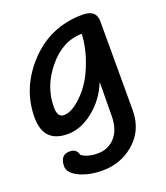

<svg xmlns="http://www.w3.org/2000/svg" viewBox="-140 -652 834 962"><g transform="rotate(-20 276.5 -171.0)"><path d="M485.6 -19.5Q485.6 90.8 405.1 156.4Q335.4 213.3 242.1 213.3Q169.2 213.3 117.4 188.2Q66.2 163.1 66.2 128.2Q66.2 66.7 117.9 66.7Q154.4 66.7 162.1 101Q192.8 124.6 248.2 124.6Q298.5 124.6 333.3 91.8Q376.9 50.3 376.9 -30.3L378.5 -208.7Q344.1 -123.6 275.4 -69.7Q209.2 -17.9 140.5 -17.9Q10.8 -17.9 10.8 -151.8Q10.8 -304.1 117.9 -423.6Q235.9 -554.9 413.3 -554.9Q485.6 -554.9 485.6 -493.3ZM154.9 -113.8Q196.9 -113.8 250.3 -166.2Q312.3 -225.6 345.1 -319.5Q372.3 -388.7 376.9 -464.6V-466.2Q273.8 -466.2 195.4 -370.3Q119.5 -278.5 119.5 -168.2Q119.5 -113.8 153.8 -113.8Z"/></g></svg>

Font: Myanmar Handwriting
Style: Regular
Weight: 400
Designer: Khon Soe Zaw Thu
Foundry: PaOh Unicode khonsoezawthu@gmail.com and @hotmail.com
Version: Version 1.30 November 9, 2016